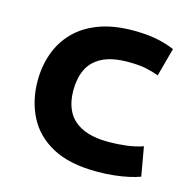

<svg xmlns="http://www.w3.org/2000/svg" viewBox="-86 -628 733 727"><g transform="rotate(15 280.0 -264.0)"><path d="M354 12Q246 12 179 -24.5Q112 -61 80.5 -123.5Q49 -186 49 -263Q49 -320 67 -370.5Q85 -421 122 -459Q159 -497 216 -518.5Q273 -540 351 -540Q398 -540 436 -533.5Q474 -527 513 -511L483 -400Q461 -408 433.5 -414Q406 -420 363 -420Q298 -420 259.5 -399.5Q221 -379 205 -344Q189 -309 189 -263Q189 -215 207 -180.5Q225 -146 265 -127Q305 -108 370 -108Q402 -108 438 -112.5Q474 -117 502 -127L522 -13Q503 -6 478 -0.5Q453 5 422 8.5Q391 12 354 12Z"/></g></svg>

Font: Ubuntu Sans Mono
Style: Bold
Weight: 700
Monospace: yes
Designer: Dalton Maag Ltd
Foundry: Dalton Maag Ltd
Version: Version 1.006